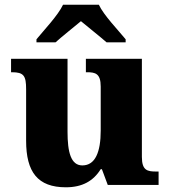

<svg xmlns="http://www.w3.org/2000/svg" viewBox="-20 -786 720 816"><path d="M135 -619V-606H216C240 -628 294 -671 324 -696C354 -671 408 -628 433 -606H514V-619C483 -657 421 -721 400 -766H248C227 -721 166 -657 135 -619ZM260 10C330 10 377 -17 408 -67H413L438 0H654V-57H644C607 -57 583 -61 583 -119V-536H345V-479H349C385 -479 408 -474 408 -418V-231C408 -140 385 -83 330 -83C281 -83 267 -140 267 -226V-536H27V-479H31C81 -479 91 -464 91 -407V-188C91 -55 140 10 260 10Z"/></svg>

Font: Noto Serif Gurmukhi ExtraBold
Style: Regular
Weight: 800
Designer: Vaibhav Singh and the Monotype Design Team
Foundry: Monotype Imaging Inc.
Version: Version 2.004